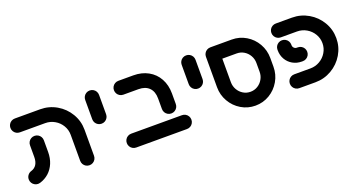

<svg xmlns="http://www.w3.org/2000/svg" viewBox="-38 -980 2688 1447"><g transform="rotate(-20 1305.5 -256.5)"><path d="M87 4.8Q72.6 4.8 59.8 -2.4Q47 -9.6 39.3 -22.4Q31.5 -35.2 31.5 -50.7Q31.5 -69.6 42.6 -84.3Q53.7 -98.9 71.1 -104.1Q99.6 -112.6 114.1 -136.1Q128.5 -159.6 128.5 -195.9V-289.3Q128.5 -304.4 135.9 -317.2Q143.3 -330 156.1 -337.4Q168.9 -344.8 184.1 -344.8Q199.3 -344.8 212 -337.4Q224.8 -330 232.2 -317.2Q239.6 -304.4 239.6 -289.3V-195.9Q239.6 -146.3 222.8 -105.7Q205.9 -65.2 175.2 -37.6Q144.4 -10 102.6 2.6Q94.8 4.8 87 4.8ZM499.3 5.2Q484.1 5.2 471.3 -2.2Q458.5 -9.6 451.1 -22.4Q443.7 -35.2 443.7 -50.4V-259.3Q443.7 -299.3 423.3 -333.3Q403 -367.4 368.3 -387.4Q333.7 -407.4 293 -407.4H90Q74.8 -407.4 62 -414.8Q49.3 -422.2 41.9 -435Q34.4 -447.8 34.4 -463Q34.4 -478.1 41.9 -490.9Q49.3 -503.7 62 -511.1Q74.8 -518.5 90 -518.5H293Q363.7 -518.5 423.9 -483.5Q484.1 -448.5 519.4 -388.9Q554.8 -329.3 554.8 -259.3V-50.4Q554.8 -35.2 547.4 -22.4Q540 -9.6 527.2 -2.2Q514.4 5.2 499.3 5.2Z M636.3 -313.3V-468.5Q636.3 -483.7 643.7 -496.5Q651.1 -509.3 663.9 -516.7Q676.7 -524.1 691.9 -524.1Q707 -524.1 719.8 -516.7Q732.6 -509.3 740 -496.5Q747.4 -483.7 747.4 -468.5V-313.3Q747.4 -298.1 740 -285.4Q732.6 -272.6 719.8 -265.2Q707 -257.8 691.9 -257.8Q676.7 -257.8 663.9 -265.2Q651.1 -272.6 643.7 -285.4Q636.3 -298.1 636.3 -313.3Z M1156.3 -206.3V-291.1Q1156.3 -346.7 1126.1 -377Q1095.9 -407.4 1040.7 -407.4H920.4Q905.2 -407.4 892.4 -414.8Q879.6 -422.2 872.2 -435Q864.8 -447.8 864.8 -463Q864.8 -478.1 872.2 -490.9Q879.6 -503.7 892.4 -511.1Q905.2 -518.5 920.4 -518.5H1040.7Q1107.4 -518.5 1158.9 -490Q1210.4 -461.5 1238.9 -409.8Q1267.4 -358.1 1267.4 -291.1V-206.3Q1267.4 -191.1 1260 -178.3Q1252.6 -165.6 1239.8 -158.1Q1227 -150.7 1211.9 -150.7Q1196.7 -150.7 1183.9 -158.1Q1171.1 -165.6 1163.7 -178.3Q1156.3 -191.1 1156.3 -206.3ZM819.6 -55.6Q819.6 -70.7 827 -83.5Q834.4 -96.3 847.2 -103.7Q860 -111.1 875.2 -111.1H1282.2Q1297.4 -111.1 1310.2 -103.7Q1323 -96.3 1330.4 -83.5Q1337.8 -70.7 1337.8 -55.6Q1337.8 -40.4 1330.4 -27.6Q1323 -14.8 1310.2 -7.4Q1297.4 0 1282.2 0H875.2Q860 0 847.2 -7.4Q834.4 -14.8 827 -27.6Q819.6 -40.4 819.6 -55.6Z M1410 -313.3V-468.5Q1410 -483.7 1417.4 -496.5Q1424.8 -509.3 1437.6 -516.7Q1450.4 -524.1 1465.6 -524.1Q1480.7 -524.1 1493.5 -516.7Q1506.3 -509.3 1513.7 -496.5Q1521.1 -483.7 1521.1 -468.5V-313.3Q1521.1 -298.1 1513.7 -285.4Q1506.3 -272.6 1493.5 -265.2Q1480.7 -257.8 1465.6 -257.8Q1450.4 -257.8 1437.6 -265.2Q1424.8 -272.6 1417.4 -285.4Q1410 -298.1 1410 -313.3Z M1602.6 -218.5V-463Q1602.6 -478.1 1610 -490.9Q1617.4 -503.7 1630.2 -511.1Q1643 -518.5 1658.1 -518.5H1829.3Q1891.1 -518.5 1943 -487.4Q1994.8 -456.3 2025 -403.5Q2055.2 -350.7 2055.2 -288.9V-218.5Q2055.2 -156.7 2024.8 -103.9Q1994.4 -51.1 1942.6 -20Q1890.7 11.1 1828.9 11.1Q1767 11.1 1715.2 -20Q1663.3 -51.1 1633 -103.9Q1602.6 -156.7 1602.6 -218.5ZM1828.9 -100Q1860.4 -100 1886.7 -115.9Q1913 -131.9 1928.5 -159.1Q1944.1 -186.3 1944.1 -218.5V-288.9Q1944.1 -321.1 1928.5 -348.3Q1913 -375.6 1886.7 -391.5Q1860.4 -407.4 1828.9 -407.4H1713.7V-218.5Q1713.7 -186.3 1729.3 -159.1Q1744.8 -131.9 1771.1 -115.9Q1797.4 -100 1828.9 -100Z M2127.4 -55.6Q2127.4 -70.7 2134.8 -83.5Q2142.2 -96.3 2155 -103.7Q2167.8 -111.1 2183 -111.1H2312.2Q2353 -111.1 2387.6 -131.1Q2422.2 -151.1 2442.6 -185.2Q2463 -219.3 2463 -259.3Q2463 -299.3 2442.6 -333.3Q2422.2 -367.4 2387.6 -387.4Q2353 -407.4 2312.2 -407.4H2183Q2167.8 -407.4 2155 -414.8Q2142.2 -422.2 2134.8 -435Q2127.4 -447.8 2127.4 -463Q2127.4 -478.1 2134.8 -490.9Q2142.2 -503.7 2155 -511.1Q2167.8 -518.5 2183 -518.5H2312.2Q2383 -518.5 2443.1 -483.5Q2503.3 -448.5 2538.7 -388.9Q2574.1 -329.3 2574.1 -259.3Q2574.1 -189.3 2538.7 -129.6Q2503.3 -70 2443.1 -35Q2383 0 2312.2 0H2183Q2167.8 0 2155 -7.4Q2142.2 -14.8 2134.8 -27.6Q2127.4 -40.4 2127.4 -55.6ZM2127.4 -324.4V-328.5Q2127.4 -343.7 2134.8 -356.5Q2142.2 -369.3 2155 -376.7Q2167.8 -384.1 2183 -384.1Q2198.1 -384.1 2210.9 -376.7Q2223.7 -369.3 2231.1 -356.5Q2238.5 -343.7 2238.5 -328.5V-324.4Q2238.5 -311.5 2247.6 -302.2Q2256.7 -293 2269.6 -293H2277.4Q2292.6 -293 2305.4 -285.6Q2318.1 -278.1 2325.6 -265.4Q2333 -252.6 2333 -237.4Q2333 -222.2 2325.6 -209.4Q2318.1 -196.7 2305.4 -189.3Q2292.6 -181.9 2277.4 -181.9H2269.6Q2229.6 -181.9 2197 -200.6Q2164.4 -219.3 2145.9 -251.7Q2127.4 -284.1 2127.4 -324.4Z"/></g></svg>

Font: 26F Galaxy Hebrew Black
Style: Regular
Weight: 900
Designer: C₂₉H₂₅N₃O₅
Version: Version 1.000